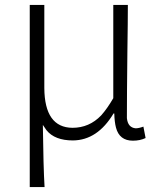

<svg xmlns="http://www.w3.org/2000/svg" viewBox="-20 -553 645 772"><path d="M99.6 199.2V-533.2H158.2V-199.2Q159.2 -40 271.5 -39.1Q338.9 -39.1 386.7 -88.9Q411.1 -116.2 435.5 -158.2V-533.2H494.1Q494.1 -470.7 492.2 -345.7Q490.2 -166 490.2 -78.1Q494.1 -40 525.4 -37.1Q538.1 -37.1 556.6 -43.9L565.4 2Q543 12.7 514.6 12.7Q460 12.7 446.3 -40Q440.4 -62.5 439.5 -96.7H436.5Q372.1 10.7 273.4 11.7Q200.2 11.7 167 -29.3Q159.2 -40 152.3 -50.8Q154.3 118.2 159.2 199.2Z"/></svg>

Font: Taipei Sans TC Beta Light
Style: Regular
Weight: 300
Designer: JT Foundry
Foundry: JT Foundry
Version: Version 1.000